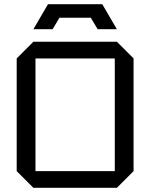

<svg xmlns="http://www.w3.org/2000/svg" viewBox="-20 -900 720 920"><path d="M60 -80V-620L140 -700H540L620 -620V-80L540 0H140ZM150 -620V-80H530V-620ZM232 -760H140L210 -880H470L540 -760H448L415 -815H265Z"/></svg>

Font: Tektur
Style: Regular
Weight: 400
Designer: Adam Jagosz
Foundry: Adam Jagosz
Version: Version 1.005;gftools[0.9.30]